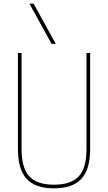

<svg xmlns="http://www.w3.org/2000/svg" viewBox="-20 -1020 590 1050"><path d="M275 10Q173 10 125.5 -42Q78 -94 78 -205V-730H98V-205Q98 -102 140 -56Q182 -10 275 -10Q369 -10 411 -56Q453 -102 453 -205V-730H473V-205Q473 -94 425 -42Q377 10 275 10ZM262 -780 141 -1000H164L285 -780Z"/></svg>

Font: M PLUS Code Latin SemiExpanded Thin
Style: Regular
Weight: 250
Width: 6
Designer: Coji Morishita
Foundry: UNDERFOREST DESIGN
Version: Version 1.002; ttfautohint (v1.8.3)